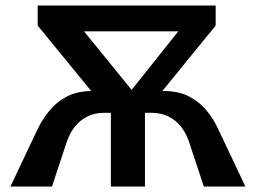

<svg xmlns="http://www.w3.org/2000/svg" viewBox="-20 -678 930 698"><path d="M721 0 668 -160Q658 -191 639.5 -215.5Q621 -240 593.5 -254Q566 -268 529 -268H480V-347H576Q630 -347 668 -327Q706 -307 732 -275Q758 -243 775 -205L872 0ZM18 0 115 -205Q133 -243 159 -275Q185 -307 223 -327Q261 -347 314 -347H410V-268H361Q324 -268 296.5 -254Q269 -240 250.5 -215.5Q232 -191 222 -160L169 0ZM383 0V-347H507V0ZM187 -564V-658H703V-564ZM764 -585 522 -288H408L703 -658H764ZM117 -658H209L510 -288H360L117 -585Z"/></svg>

Font: Ysabeau Office
Style: Bold
Weight: 700
Designer: Christian Thalmann (Catharsis Fonts)
Version: Version 2.001;gftools[0.9.30]; featfreeze: tnum,lnum,ss02